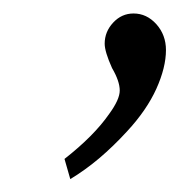

<svg xmlns="http://www.w3.org/2000/svg" viewBox="-20 -249 272 292"><path d="M86.9 23.4 78.1 -7.3Q123 -42.5 146 -75.7Q162.1 -97.7 162.1 -111.3Q162.1 -125.5 150.4 -145.5Q139.2 -170.4 139.2 -182.6Q139.2 -200.7 152.1 -214.6Q165 -228.5 183.1 -228.5Q203.1 -228.5 217.8 -212.2Q232.4 -195.8 232.4 -172.9Q232.4 -146.5 217.8 -114Q203.1 -81.5 173.3 -49.3Q152.3 -26.4 130.9 -8.3Q109.4 9.8 86.9 23.4Z"/></svg>

Font: ML-NILA03
Style: Regular
Weight: 400
Designer: CLT@C-DIT
Version: Version ML-NILA03 1.0